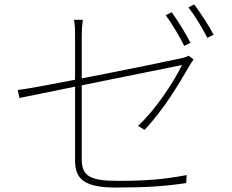

<svg xmlns="http://www.w3.org/2000/svg" viewBox="-20 -829 1040 862"><path d="M751 -774 724 -761C751 -724 788 -663 807 -623L835 -637C813 -681 776 -739 751 -774ZM852 -809 826 -796C855 -759 888 -704 911 -659L939 -673C919 -712 879 -773 852 -809ZM849 -562 827 -579C821 -575 807 -570 792 -567C756 -559 539 -514 347 -477V-671C347 -695 348 -712 352 -740H312C317 -712 317 -697 317 -671V-471C204 -449 103 -430 60 -425L67 -389L317 -440V-108C317 -30 353 13 498 13C640 13 720 7 816 -7L818 -43C718 -24 637 -17 510 -17C381 -17 347 -40 347 -115V-446L797 -537C765 -470 684 -342 600 -264L629 -246C718 -340 784 -454 832 -536C837 -544 843 -555 849 -562Z"/></svg>

Font: Noto Sans CJK SC Thin
Style: Regular
Weight: 100
Designer: Ryoko NISHIZUKA 西塚涼子 (kana, bopomofo & ideographs); Paul D. Hunt (Latin, Greek & Cyrillic); Sandoll Communications 산돌커뮤니
Foundry: Adobe
Version: Version 2.004;hotconv 1.0.118;makeotfexe 2.5.65603